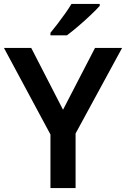

<svg xmlns="http://www.w3.org/2000/svg" viewBox="-20 -958 642 978"><path d="M301 -399 464 -714H602L365 -278V0H237V-273L0 -714H139ZM488 -928Q472 -910 441.5 -881Q411 -852 378 -824Q345 -796 321 -778H237V-791Q252 -809 272 -835Q292 -861 311.5 -888.5Q331 -916 344 -938H488Z"/></svg>

Font: Noto Sans Malayalam SemiBold
Style: Regular
Weight: 600
Designer: Jelle Bosma - Monotype Design Team
Foundry: Monotype Imaging Inc.
Version: Version 2.104; ttfautohint (v1.8.4.7-5d5b)